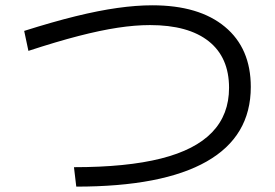

<svg xmlns="http://www.w3.org/2000/svg" viewBox="-20 -720 1040 725"><path d="M259.3 -88.7Q458.3 -88.7 587.8 -121.4Q717.3 -154 781.1 -220.7Q844.9 -287.3 844.9 -388.3Q844.9 -503.3 768 -564.3Q691 -625.3 546.3 -625.3Q490.3 -625.3 424.5 -615.3Q358.7 -605.3 276.5 -584.1Q194.3 -562.9 87.3 -527.9L71.3 -603.3Q178.7 -637.3 265.5 -658.7Q352.3 -680 423.5 -690Q494.7 -700 555 -700Q731.7 -700 829.3 -618.8Q927 -537.7 927 -391.7Q927 -205 760.3 -110.2Q593.7 -15.3 268 -15.3Z"/></svg>

Font: M PLUS 2 Thin
Style: Regular
Weight: 100
Designer: Coji Morishita
Foundry: UNDERFOREST DESIGN
Version: Version 1.001